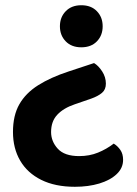

<svg xmlns="http://www.w3.org/2000/svg" viewBox="-20 -501 525 737"><path d="M244 -226.9 341 -258.9Q357.6 -249.2 372 -227.2Q386.4 -205.1 386.4 -179.9Q386.4 -157 371.3 -144.4Q356.3 -131.8 330.3 -122.5L267.3 -100.8Q223.7 -86.1 199.9 -60.6Q176.1 -35.2 176.1 5.7Q176.1 41.9 201.9 70Q227.7 98.2 283.9 98.2Q323.5 98.2 356.2 84.8Q388.9 71.5 416.6 50.2Q431.6 59.5 442 74.6Q452.5 89.7 452.5 112.6Q452.5 144.2 427.8 167.4Q403.2 190.7 361.3 203.4Q319.3 216 267.4 216Q191.8 216 138.4 189.5Q85.1 163 57.5 115.7Q29.8 68.4 29.8 5.4Q29.8 -57.9 54.3 -100.8Q78.7 -143.6 126.4 -173.8Q174 -203.9 244 -226.9ZM374.1 -400.1Q374.1 -365.2 352 -342.3Q330 -319.4 292.1 -319.4Q254.5 -319.4 232.3 -342.3Q210 -365.2 210 -400.1Q210 -435 232.3 -457.9Q254.5 -480.9 292.1 -480.9Q330 -480.9 352 -457.9Q374.1 -435 374.1 -400.1Z"/></svg>

Font: Baloo Tamma 2
Style: Regular
Weight: 400
Designer: Divya Kowshik, Shuchita Grover and Ek Type
Foundry: Ek Type
Version: Version 1.700